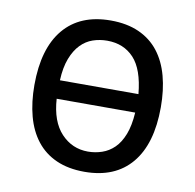

<svg xmlns="http://www.w3.org/2000/svg" viewBox="-65 -578 665 655"><g transform="rotate(10 268.0 -250.0)"><path d="M49 -250Q49 -377 105.5 -444.5Q162 -512 268 -512Q324 -512 365.5 -493.5Q407 -475 434 -440.5Q461 -406 474 -357.5Q487 -309 487 -250Q487 -123 430.5 -55.5Q374 12 268 12Q212 12 170.5 -6.5Q129 -25 102 -59.5Q75 -94 62 -142.5Q49 -191 49 -250ZM404 -281Q396 -366 360.5 -404Q325 -442 268 -442Q242 -442 218.5 -434Q195 -426 176.5 -407Q158 -388 146 -357Q134 -326 132 -281ZM132 -217Q137 -139 175 -98.5Q213 -58 268 -58Q293 -58 316.5 -66Q340 -74 358.5 -92Q377 -110 389 -140.5Q401 -171 404 -217Z"/></g></svg>

Font: PTSans
Style: Regular
Weight: 400
Designer: A.Korolkova, O.Umpeleva, V.Yefimov
Foundry: ParaType Ltd
Version: Version 2.003W OFL